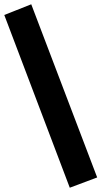

<svg xmlns="http://www.w3.org/2000/svg" viewBox="-48 -751 478 897"><path d="M278 126 -28 -681 98 -731 406 78Z"/></svg>

Font: Eczar
Style: Bold
Weight: 700
Designer: Vaibhav Singh
Foundry: Rosetta Type Foundry
Version: Version 2.000